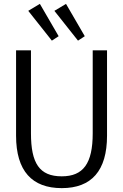

<svg xmlns="http://www.w3.org/2000/svg" viewBox="-20 -960 636 992"><path d="M261 -904 383 -750 418 -773 321 -940ZM126 -904 248 -750 283 -773 186 -940ZM63 -700V-259C63 -76 146 12 299 12C453 12 533 -78 533 -259V-700H459V-271C459 -115 410 -49 299 -49C184 -49 140 -116 140 -271V-700Z"/></svg>

Font: Mint Spirit
Style: Regular
Weight: 400
Designer: HARENDAL Hirwen
Foundry: Arkandis Digital Foundry.
Version: Version 1.004;FFEdit